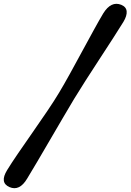

<svg xmlns="http://www.w3.org/2000/svg" viewBox="-70 -814 693 1019"><path d="M323 -288.5Q297.5 -246 264 -188.8Q230.5 -131.5 195 -70.8Q159.5 -10 127.8 44Q96 98 74 134Q33.5 202 -19.5 179Q-73.5 155.5 -32 88.5Q-10 52.5 25.8 0.2Q61.5 -52 102.2 -110.2Q143 -168.5 180.5 -224Q218 -279.5 243.5 -322Q269 -364.5 300.8 -422Q332.5 -479.5 365.2 -540Q398 -600.5 427.5 -654.2Q457 -708 478 -743Q519.5 -810 573.5 -788.5Q600 -777.5 602.2 -754Q604.5 -730.5 585 -698Q563.5 -663 529.8 -610.8Q496 -558.5 457.8 -500Q419.5 -441.5 384 -386Q348.5 -330.5 323 -288.5Z"/></svg>

Font: Fraunces 9pt S100 Black
Style: Italic
Weight: 900
Italic angle: -16°
Version: Version 1.000; ttfautohint (v1.8.3)